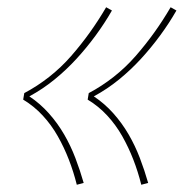

<svg xmlns="http://www.w3.org/2000/svg" viewBox="-20 -606 540 530"><path d="M370 -96Q361 -132 348 -165.5Q335 -199 317.5 -230Q300 -261 276 -287Q252 -313 222 -331L225 -349Q261 -368 294 -394Q327 -420 354.5 -451.5Q382 -483 406 -516.5Q430 -550 451 -586L467 -577Q447 -542 422 -508Q397 -474 369 -443.5Q341 -413 308.5 -386.5Q276 -360 239 -340Q269 -320 293 -293Q317 -266 335 -235Q353 -204 366 -170Q379 -136 389 -101ZM192 -96Q183 -132 170 -165.5Q157 -199 139.5 -230Q122 -261 98 -287Q74 -313 44 -331L47 -349Q83 -368 116 -394Q149 -420 176.5 -451.5Q204 -483 228 -516.5Q252 -550 273 -586L289 -577Q269 -542 244 -508Q219 -474 191 -443.5Q163 -413 130.5 -386.5Q98 -360 61 -340Q91 -320 115 -293Q139 -266 157 -235Q175 -204 188 -170Q201 -136 211 -101Z"/></svg>

Font: Iosevka SS04 Thin
Style: Italic
Weight: 100
Italic angle: -9°
Monospace: yes
Designer: Belleve Invis
Foundry: Belleve Invis
Version: Version 19.0.0; ttfautohint (v1.8.4)